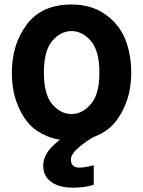

<svg xmlns="http://www.w3.org/2000/svg" viewBox="-20 -613 641 861"><path d="M176.8 -287.1Q176.8 -189.5 214.4 -145.5Q252 -101.6 300.8 -101.6Q348.6 -101.6 387.2 -146Q425.8 -190.4 425.8 -287.1Q425.8 -384.8 387.7 -429.2Q349.6 -473.6 300.8 -473.6Q252 -473.6 214.4 -429.7Q176.8 -385.7 176.8 -287.1ZM33.2 -287.1Q33.2 -415 100.6 -503.9Q168 -592.8 300.8 -592.8Q390.6 -592.8 453.1 -547.9Q515.6 -502.9 542 -436Q568.4 -369.1 568.4 -287.1Q568.4 -248 561.5 -209.5Q554.7 -170.9 535.6 -128.9Q516.6 -86.9 487.8 -55.2Q459 -23.4 410.6 -2.9Q362.3 17.6 300.8 17.6Q240.2 17.6 192.4 -2Q144.5 -21.5 115.2 -52.2Q85.9 -83 66.9 -124.5Q47.9 -166 40.5 -205.6Q33.2 -245.1 33.2 -287.1ZM173.8 130.9Q173.8 88.9 206.1 52.7Q238.3 16.6 278.3 -4.9H410.2Q364.3 20.5 331.1 49.8Q297.9 79.1 297.9 102.5Q297.9 138.7 336.9 138.7Q359.4 138.7 400.4 127.9V215.8Q360.4 228.5 306.6 228.5Q244.1 228.5 209 202.1Q173.8 175.8 173.8 130.9Z"/></svg>

Font: Gothic A1 ExtraBold
Style: Regular
Weight: 800
Designer: HanYang I&C Co.,Ltd.
Foundry: HanYang I&C Co.,Ltd.
Version: Version 2.50